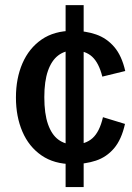

<svg xmlns="http://www.w3.org/2000/svg" viewBox="-20 -632 519 753"><path d="M237.3 101.6V-611.8H308.1V101.6ZM264.6 11.7Q192.4 11.7 142.8 -22.5Q93.3 -56.6 67.9 -115.7Q42.5 -174.8 42.5 -249.5Q42.5 -324.7 68.1 -383.8Q93.8 -442.9 143.3 -477.1Q192.9 -511.2 265.1 -511.2Q315.4 -511.2 356.9 -496.8Q398.4 -482.4 428 -448Q457.5 -413.6 471.2 -353.5L381.3 -331.5Q367.7 -385.7 341.1 -409.9Q314.5 -434.1 269 -434.1Q233.9 -434.1 208 -414.3Q182.1 -394.5 168 -354Q153.8 -313.5 153.8 -251Q153.8 -186 168.2 -145Q182.6 -104 208.5 -84.7Q234.4 -65.4 269 -65.4Q315.4 -65.4 343 -90.3Q370.6 -115.2 383.8 -172.4L470.2 -146Q456.5 -84.5 427 -50Q397.5 -15.6 356 -2Q314.5 11.7 264.6 11.7Z"/></svg>

Font: Pontano Sans
Style: Bold
Weight: 700
Designer: Vernon Adams
Foundry: Vernon Adams
Version: Version 2.001